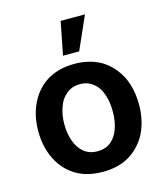

<svg xmlns="http://www.w3.org/2000/svg" viewBox="-117 -874 843 976"><g transform="rotate(-15 304.0 -385.5)"><path d="M163 -22Q103 -59 72 -122Q39 -187 39 -271Q39 -356 72 -420Q104 -484 163 -520Q224 -555 304 -555Q384 -555 445 -520Q503 -484 537 -420Q569 -354 569 -271Q569 -188 537 -122Q505 -59 445 -22Q387 13 304 13Q221 13 163 -22ZM375 -118Q404 -142 417 -181Q431 -219 431 -271Q431 -323 417 -361Q404 -402 375 -424Q347 -448 305 -448Q263 -448 234 -424Q204 -400 191 -361Q176 -321 176 -271Q176 -222 191 -181Q204 -143 234 -118Q263 -95 305 -95Q346 -95 375 -118ZM422 -784 345 -610H260L294 -784Z"/></g></svg>

Font: Sinter Bold
Style: Regular
Weight: 700
Foundry: Adobe & rsms
Version: Version 1.000